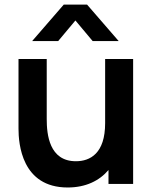

<svg xmlns="http://www.w3.org/2000/svg" viewBox="-20 -795 666 830"><path d="M380.5 -617.5H493L356.5 -775H255.5L119 -617.5H231.5L306 -706.5ZM434.5 -262.5C434.5 -131.5 369.5 -98 308 -98C193 -98 182 -213.5 182 -280V-540H60V-238.5C60 -174.5 73.5 15.5 272.5 15.5C350.5 15.5 409.5 -13.5 449 -60V0H555.5V-540H434.5Z"/></svg>

Font: Hauora
Style: Bold
Weight: 700
Designer: Wayne Shih
Foundry: WCYS
Version: Version 1.001;hotconv 1.0.109;makeotfexe 2.5.65596